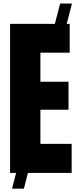

<svg xmlns="http://www.w3.org/2000/svg" viewBox="-20 -997 452 1107"><path d="M117.7 90.8H49.3L72.8 0H38.1V-859.4H296.4L326.7 -976.6H395L364.7 -859.4H381.8V-693.4H212.9V-525.9H375V-364.3H212.9V-167.5H393.1V0H141.1Z"/></svg>

Font: Anton
Style: Regular
Weight: 400
Designer: Vernon Adams, Tural Alisoy
Foundry: Vernon Adams
Version: Version 2.300